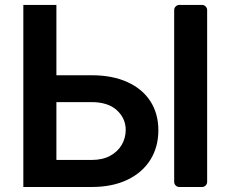

<svg xmlns="http://www.w3.org/2000/svg" viewBox="-20 -747 919 767"><path d="M73.2 -727.3H205.3V-108H345.5Q389.6 -108 420.1 -124.6Q450.6 -141.3 466.4 -168.7Q482.2 -196 482.2 -228Q482.2 -274.1 446.9 -306.6Q411.6 -339.1 345.5 -339.1H160.9V-446.4H345.5Q429 -446.4 488.8 -419.2Q548.7 -392 580.6 -342.7Q612.6 -293.3 612.6 -226.6Q612.6 -159.4 580.6 -108.5Q548.7 -57.5 488.8 -28.8Q429 0 345.5 0H73.2ZM675.8 -20.6V-706.7Q675.8 -715.2 681.8 -721.2Q687.9 -727.3 696.4 -727.3H786.6Q795.5 -727.3 801.5 -721.2Q807.5 -715.2 807.5 -706.7V-20.6Q807.5 -12.1 801.5 -6Q795.5 0 786.6 0H696.4Q687.9 0 681.8 -6Q675.8 -12.1 675.8 -20.6Z"/></svg>

Font: DeltaSans SemiBold
Style: Regular
Weight: 600
Designer: Rasmus Andersson
Foundry: rsms
Version: Version 3.012